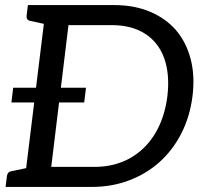

<svg xmlns="http://www.w3.org/2000/svg" viewBox="-20 -737 796 757"><path d="M74 0 162 -717H430Q509 -717 571 -691Q633 -665 674 -618Q714 -571 731.5 -505Q749 -439 739 -358Q729 -278 695.5 -212Q662 -146 610 -99Q558 -52 489.5 -26Q421 0 342 0ZM182 -79H352Q431 -79 492 -113Q553 -147 591 -209.5Q629 -272 640 -358Q650 -444 627.5 -507Q605 -570 552 -604Q499 -638 420 -638H250ZM2 0 7 -41Q8 -50 12.5 -55.5Q17 -61 25 -62L102 -78L104 0ZM192 -717 171 -639 98 -655Q90 -657 87 -662Q84 -667 85 -676L90 -717ZM25 -333 32 -391H319L312 -333Z"/></svg>

Font: Aleo
Style: Italic
Weight: 400
Italic angle: -7°
Designer: Alessio Laiso
Foundry: Alessio Laiso
Version: Version 2.001;gftools[0.9.29]